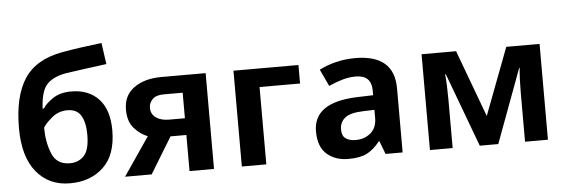

<svg xmlns="http://www.w3.org/2000/svg" viewBox="-50 -920 3200 1086"><g transform="rotate(-5 1550.5 -377.5)"><path d="M47 -326Q47 -163 118 -76.5Q189 10 308 10Q425 10 498.5 -59.5Q572 -129 572 -268Q572 -385 515 -446Q458 -507 359 -507Q296 -507 255 -479.5Q214 -452 197 -424H190Q195 -527 232.5 -564Q270 -601 343 -613Q389 -620 454 -628.5Q519 -637 571 -644L554 -765Q496 -758 440.5 -750.5Q385 -743 330 -733Q178 -706 112.5 -606Q47 -506 47 -326ZM317 -103Q242 -103 215.5 -169Q189 -235 189 -316Q200 -337 238.5 -370Q277 -403 328 -403Q383 -403 406 -363.5Q429 -324 429 -256Q429 -170 398 -136.5Q367 -103 317 -103Z M795 -376Q795 -404 815.5 -424.5Q836 -445 879 -445H987V-300H897Q851 -300 823 -320Q795 -340 795 -376ZM772 0 897 -205H987V0H1126V-544H875Q779 -544 719 -501Q659 -458 659 -377Q659 -310 692.5 -272Q726 -234 769 -217L621 0Z M1653 -544V-439H1423V0H1284V-544Z M2059 -254V-209Q2059 -152 2024 -122.5Q1989 -93 1938 -93Q1904 -93 1882.5 -108Q1861 -123 1861 -160Q1861 -200 1891 -225Q1921 -250 1998 -252ZM1976 -555Q1919 -555 1866 -542Q1813 -529 1771 -507L1816 -411Q1854 -428 1892 -439.5Q1930 -451 1970 -451Q2059 -451 2059 -363V-337L1965 -334Q1719 -325 1719 -161Q1719 -73 1767 -31.5Q1815 10 1888 10Q1956 10 1994.5 -10Q2033 -30 2068 -74H2072L2100 0H2197V-364Q2197 -555 1976 -555Z M3022 -544H2833L2689 -164L2548 -544H2352V0H2481V-276Q2481 -358 2475 -419H2479L2635 0H2740L2895 -418H2898Q2892 -358 2892 -280V0H3022Z"/></g></svg>

Font: Noto Sans UI
Style: Bold
Weight: 700
Designer: Monotype Design Team
Foundry: Monotype Imaging Inc.
Version: Version 1.901